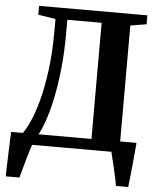

<svg xmlns="http://www.w3.org/2000/svg" viewBox="-61 -795 849 1026"><g transform="rotate(5 364.0 -281.5)"><path d="M8.5 180Q9.5 148 10.5 108.2Q11.5 68.5 13.2 25.2Q15 -18 16.5 -59H79.5Q95.5 -80 116 -124.8Q136.5 -169.5 155.5 -239.2Q174.5 -309 187.2 -404Q200 -499 200 -620.5V-681L106.5 -695.5V-743H687.5V-695L601.5 -681V-59H689Q687.5 -41.5 685.5 -17.5Q683.5 6.5 680.8 34Q678 61.5 675.2 88.8Q672.5 116 670 139.8Q667.5 163.5 665.5 180H599.5Q597 162.5 591.8 137.2Q586.5 112 580.2 85.5Q574 59 568.2 36Q562.5 13 559.5 0H134.5Q129.5 13.5 122 38.2Q114.5 63 106.5 91.2Q98.5 119.5 92 143.8Q85.5 168 82 180ZM163.5 -59H447.5V-682H263.5V-613.5Q263.5 -505 253.8 -415Q244 -325 228.8 -254.5Q213.5 -184 196.2 -134.8Q179 -85.5 163.5 -59Z"/></g></svg>

Font: Merriweather 60pt
Style: Bold
Weight: 700
Version: Version 2.100